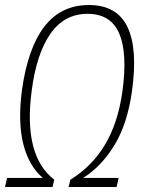

<svg xmlns="http://www.w3.org/2000/svg" viewBox="-31 -744 569 764"><path d="M-11 0 -3 -36H139Q83 -85 61.5 -171.5Q40 -258 56 -383Q79 -551 145 -637.5Q211 -724 323 -724Q434 -724 476 -637Q518 -550 494 -380Q476 -252 425 -167.5Q374 -83 300 -36H441L433 0H242L249 -29Q334 -81 386 -167Q438 -253 456 -379Q477 -532 443.5 -610.5Q410 -689 317 -689Q225 -689 169.5 -609.5Q114 -530 95 -382Q61 -124 185 -29L178 0Z"/></svg>

Font: Noto Sans Condensed ExtraLight
Style: Italic
Weight: 200
Width: 3
Italic angle: -12°
Designer: Monotype Design Team
Foundry: Monotype Imaging Inc.
Version: Version 2.013; ttfautohint (v1.8.4.7-5d5b)